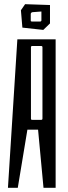

<svg xmlns="http://www.w3.org/2000/svg" viewBox="-20 -898 326 918"><path d="M63 -710H246V0H188L162 -278H111L65 0H18ZM177 -325Q183 -325 183 -331V-672Q183 -678 177 -678H134Q128 -678 128 -672V-330Q128 -325 134 -325ZM87 -766 80 -849 100 -878 219 -874V-786L187 -755ZM171 -795Q178 -795 178 -801V-843L138 -840Q133 -840 130 -837.5Q127 -835 127 -831V-799Q127 -795 133 -795Z"/></svg>

Font: Bahianita
Style: Regular
Weight: 400
Designer: Pablo Cosgaya & Dani Raskovsky
Foundry: Pablo Cosgaya & Dani Raskovsky
Version: Version 1.008